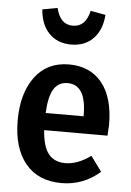

<svg xmlns="http://www.w3.org/2000/svg" viewBox="-56 -846 614 903"><g transform="rotate(5 250.5 -394.5)"><path d="M108 -791 179 -804Q197 -727 257 -727Q318 -727 335 -804L406 -791Q401 -720 361.5 -679Q322 -638 257 -638Q192 -638 152.5 -679Q113 -720 108 -791ZM468 -277Q468 -268 465 -226H166Q172 -146 200 -113Q228 -80 278 -80Q336 -80 398 -125L450 -54Q371 15 269 15Q158 15 98 -58Q38 -131 38 -261Q38 -389 95.5 -466.5Q153 -544 256 -544Q356 -544 412 -475Q468 -406 468 -277ZM345 -307V-313Q345 -456 257 -456Q215 -456 192.5 -421.5Q170 -387 166 -307Z"/></g></svg>

Font: Fira Sans Condensed Medium
Style: Regular
Weight: 500
Width: 3
Designer: Carrois Corporate & Edenspiekermann AG
Foundry: Carrois Corporate GbR & Edenspiekermann AG
Version: Version 4.203;PS 004.203;hotconv 1.0.88;makeotf.lib2.5.64775